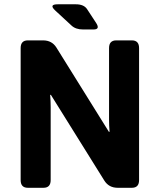

<svg xmlns="http://www.w3.org/2000/svg" viewBox="-20 -892 759 912"><path d="M424.3 -752H374Q339.8 -752 319.8 -770.5L242.7 -841.8Q210.4 -871.6 254.4 -871.6H340.3Q378.4 -871.6 393.6 -848.6L436.5 -783.2Q457 -752 424.3 -752ZM112.3 0Q78.1 0 78.1 -36.6V-663.6Q78.1 -700.2 112.3 -700.2H184.6Q226.6 -700.2 248 -666L497.1 -266.1H500.5Q498 -295.4 498 -324.7V-663.6Q498 -700.2 532.2 -700.2H606.4Q640.6 -700.2 640.6 -663.6V-36.6Q640.6 0 606.4 0H539.1Q497.1 0 475.6 -34.2L221.7 -441.4H218.3Q220.7 -412.1 220.7 -382.8V-36.6Q220.7 0 186.5 0Z"/></svg>

Font: Istok Web
Style: Bold
Weight: 700
Designer: Andrey V. Panov
Foundry: Andrey V. Panov
Version: Version 1.0.2g